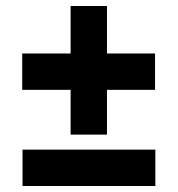

<svg xmlns="http://www.w3.org/2000/svg" viewBox="-20 -663 591 639"><path d="M54 -485H215V-643H336V-485H496V-364H336V-215H215V-364H54ZM55 -165H497V-44H55Z"/></svg>

Font: Encode Sans Wide
Style: ExtraBold
Weight: 800
Designer: Pablo Impallari, Andres Torresi
Foundry: Pablo Impallari, Andres Torresi
Version: Version 1.000; ttfautohint (v1.00) -l 8 -r 50 -G 200 -x 14 -